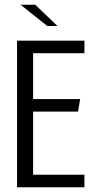

<svg xmlns="http://www.w3.org/2000/svg" viewBox="-20 -792 404 812"><path d="M52 -620H337V-567H120V-373H319L310 -320H120V-53H337V0H52ZM180 -682 67 -772H129L223 -682Z"/></svg>

Font: Smooch Sans Thin Medium
Style: Regular
Weight: 500
Version: Version 1.010